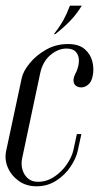

<svg xmlns="http://www.w3.org/2000/svg" viewBox="-32 -656 374 681"><path d="M164.2 -535H159.2Q181 -563.1 193.8 -586.4Q206.5 -609.8 215.9 -635.9H258.1Q238.8 -604.2 215.3 -580.4Q191.9 -556.5 164.2 -535ZM45.1 -379.2Q50.5 -404 73.6 -432.1Q96.6 -460.2 131.7 -480Q166.8 -499.8 209 -499.8Q248.4 -499.8 269.1 -481.2Q289.8 -462.8 295.8 -436.9Q301.9 -411 296.8 -386.8Q292.5 -365.4 280.8 -355.7Q269.1 -346 256 -346Q245.2 -346 237.3 -351.8Q229.4 -357.5 228.7 -369.8Q228 -382 238.9 -401.6Q247.5 -421.4 247.9 -440.1Q248.2 -458.9 237.7 -471.3Q227.1 -483.8 203.9 -483.8Q173.8 -483.8 146.4 -460.4Q119.1 -437 110.4 -395.6L46.9 -96.2Q41.9 -74 47.6 -54.5Q53.2 -35 67.2 -23.1Q81.1 -11.2 102.4 -11.2Q133.4 -11.2 159.9 -28.8Q186.4 -46.2 204.4 -72.2Q222.5 -98.2 228.2 -123.1L240.6 -180.4H256.6L243.6 -120.6Q237.9 -94.2 218.1 -64.7Q198.4 -35.1 167.4 -15.2Q136.4 4.8 97.8 4.8Q61.2 4.8 34.7 -14.1Q8.1 -33 -4.3 -61.9Q-16.8 -90.9 -9.9 -122Z"/></svg>

Font: Emberly Black
Style: Italic
Weight: 900
Italic angle: -12°
Designer: Rajesh Rajput
Foundry: Rajesh Rajput
Version: Version 1.000